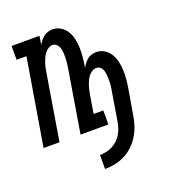

<svg xmlns="http://www.w3.org/2000/svg" viewBox="-134 -644 868 952"><g transform="rotate(-20 300.0 -168.0)"><path d="M258 202V128Q275 128 291.5 124.5Q308 121 324 113Q340 105 353 92.5Q366 80 375 64.5Q384 49 389 33Q394 17 397 0Q403 -37 409 -73.5Q415 -110 421 -147Q423 -157 424.5 -167Q426 -177 426.5 -187Q427 -197 427 -207Q427 -217 426.5 -227Q426 -237 424 -246.5Q422 -256 418 -264.5Q414 -273 406 -278.5Q398 -284 388 -284Q376 -284 365 -277Q354 -270 346.5 -260.5Q339 -251 334 -240Q329 -229 325 -217.5Q321 -206 318.5 -194.5Q316 -183 314 -172L298 -74H349V0H202L256 -327Q258 -337 259 -347Q260 -357 261 -367.5Q262 -378 262 -388Q262 -398 261.5 -408Q261 -418 259 -427.5Q257 -437 253 -445Q249 -453 241 -459Q233 -465 223 -465Q211 -465 200 -458Q189 -451 181.5 -441Q174 -431 169 -420Q164 -409 160 -398Q156 -387 153.5 -375.5Q151 -364 149 -352L91 0H7L83 -457H31V-530H178L171 -484Q177 -495 184.5 -505Q192 -515 202.5 -523Q213 -531 225 -534.5Q237 -538 249 -538Q272 -538 291.5 -526Q311 -514 322.5 -495.5Q334 -477 339 -455Q344 -433 345 -409.5Q346 -386 344 -362.5Q342 -339 338 -315L336 -303Q342 -314 350 -324.5Q358 -335 368 -343Q378 -351 390 -354.5Q402 -358 414 -358Q437 -358 456.5 -346Q476 -334 487.5 -315Q499 -296 504 -274Q509 -252 510 -229Q511 -206 509 -182Q507 -158 503 -135L480 0Q476 26 467.5 52Q459 78 444.5 102Q430 126 409 146Q388 166 363 178.5Q338 191 311.5 196.5Q285 202 258 202Z"/></g></svg>

Font: Iosevka Slab Extended
Style: Italic
Weight: 400
Width: 7
Italic angle: -9°
Monospace: yes
Designer: Belleve Invis
Foundry: Belleve Invis
Version: Version 11.1.0; ttfautohint (v1.8.3)